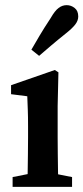

<svg xmlns="http://www.w3.org/2000/svg" viewBox="-20 -726 324 746"><path d="M86 0Q87 -21 87.5 -55.5Q88 -90 88.5 -127.5Q89 -165 89 -193V-236Q89 -274 88 -299Q87 -324 86 -352L23 -360V-395L193 -454L207 -445L204 -314V-193Q204 -165 204.5 -127.5Q205 -90 205.5 -55.5Q206 -21 207 0ZM29 0V-38L120 -56H169L260 -38V0ZM102 -533Q117 -559 133.5 -587Q150 -615 177 -656Q193 -684 207.5 -695Q222 -706 239 -706Q256 -706 270 -695Q284 -684 284 -662Q284 -646 272.5 -631Q261 -616 237 -597Q202 -569 178 -548.5Q154 -528 132 -509Z"/></svg>

Font: Lisu Bosa ExtraBold
Style: Regular
Weight: 800
Designer: David Morse, Annie Olsen, Victor Gaultney, Frank Grießhammer (Latin)
Foundry: SIL International
Version: Version 2.000